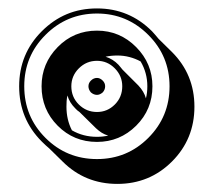

<svg xmlns="http://www.w3.org/2000/svg" viewBox="-20 -717 512 460"><path d="M139.2 -461.4Q139.2 -430.2 152.3 -404.8Q179.2 -389.2 212.4 -389.2Q226.1 -389.2 239.3 -392.1Q231 -394.5 223.9 -398.9Q216.8 -403.3 210 -409.7L170.4 -448.7Q165 -452.1 160.2 -457.5Q153.3 -464.4 148.7 -471.9Q144 -479.5 141.6 -488.3Q140.1 -481.4 139.6 -474.9Q139.2 -468.3 139.2 -461.4ZM261.2 -584Q246.1 -584 232.9 -581.1Q250.5 -575.7 263.7 -562Q266.1 -559.1 268.6 -556.2Q271 -553.2 273.4 -550.3L311.5 -512.2Q325.2 -497.6 329.6 -481.4Q333 -494.6 333 -510.3Q333 -542.5 316.9 -569.8Q304.2 -576.7 290.3 -580.3Q276.4 -584 261.2 -584ZM212.4 -696.8Q289.6 -696.8 344.2 -642.1Q348.1 -637.7 352.1 -633.3Q356 -628.9 359.9 -624L392.1 -592.3Q445.8 -538.6 445.8 -461.4Q445.8 -383.8 392.1 -330.1Q338.4 -276.4 261.2 -276.4Q183.6 -276.4 129.9 -330.1L98.1 -361.3Q93.3 -365.2 88.9 -369.4Q84.5 -373.5 80.1 -377.9Q25.9 -432.1 25.9 -510.3Q25.9 -587.9 80.1 -642.1Q107.4 -669.4 140.1 -683.1Q172.9 -696.8 212.4 -696.8ZM212.4 -571.3Q187 -571.3 168.9 -553.2Q150.9 -535.2 150.9 -510.3Q150.9 -484.4 168.9 -466.6Q187 -448.7 212.4 -448.7Q237.3 -448.7 255.1 -466.6Q272.9 -484.4 272.9 -510.3Q272.9 -535.2 255.1 -553.2Q237.3 -571.3 212.4 -571.3ZM212.4 -643.6Q267.1 -643.6 306.2 -604.2Q345.2 -564.9 345.2 -510.3Q345.2 -454.6 306.2 -415.8Q267.1 -377 212.4 -377Q156.7 -377 118.2 -415.8Q79.6 -454.6 79.6 -510.3Q79.6 -564.9 118.2 -604.2Q156.7 -643.6 212.4 -643.6ZM212.4 -684.6Q140.1 -684.6 88.9 -633.3Q38.1 -582.5 38.1 -510.3Q38.1 -437.5 88.9 -386.7Q139.6 -335.9 212.4 -335.9Q284.7 -335.9 335.4 -386.7Q386.2 -437.5 386.2 -510.3Q386.2 -582.5 335.4 -633.3Q284.2 -684.6 212.4 -684.6ZM212.4 -530.3Q219.7 -530.3 226.1 -523.9Q231.9 -518.1 231.9 -510.3Q231.9 -502 226.1 -495.6Q219.2 -489.7 212.4 -489.7Q204.6 -489.7 197.8 -495.6Q191.9 -502.4 191.9 -510.3Q191.9 -518.1 197.8 -523.9Q204.1 -530.3 212.4 -530.3Z"/></svg>

Font: Gondrin
Style: Regular
Weight: 400
Designer: Peter Wiegel, original typeface by Carl Albert Fahrenwaldt 1901
Foundry: Peter Wiegel
Version: Version 1.000 2010 initial release